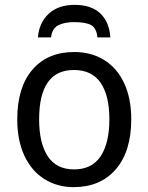

<svg xmlns="http://www.w3.org/2000/svg" viewBox="-20 -760 610 790"><path d="M283 10Q216 10 163 -23Q110 -56 80.5 -119Q51 -182 51 -269Q51 -401 113.5 -473.5Q176 -546 286 -546Q355 -546 408 -513.5Q461 -481 490.5 -418.5Q520 -356 520 -269Q520 -137 456.5 -63.5Q393 10 283 10ZM285 -63Q358 -63 394 -117Q430 -171 430 -269Q430 -367 394 -419.5Q358 -472 284 -472Q141 -472 141 -269Q141 -171 176.5 -117Q212 -63 285 -63ZM434 -606H381Q377 -645 354.5 -657Q332 -669 285 -669Q244 -669 219 -655.5Q194 -642 190 -606H136Q141 -667 180.5 -703.5Q220 -740 287 -740Q356 -740 393 -704.5Q430 -669 434 -606Z"/></svg>

Font: Noto Sans Display
Style: Regular
Weight: 400
Designer: Monotype Design team
Foundry: Monotype Imaging Inc.
Version: Version 1.000